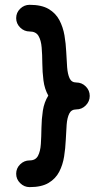

<svg xmlns="http://www.w3.org/2000/svg" viewBox="-20 -764 391 794"><path d="M351.1 -367.2Q351.1 -344.7 334.7 -328.1Q318.4 -311.5 295.4 -311.5Q274.9 -311.5 266.4 -294.2Q257.8 -276.9 255.6 -248Q253.4 -219.2 252 -185.1Q250.5 -150.9 245.1 -116.7Q239.7 -82.5 224.9 -53.7Q210 -24.9 180.9 -7.6Q151.9 9.8 102.5 9.8Q80.1 9.8 63.5 -6.6Q46.9 -22.9 46.9 -45.4Q46.9 -68.4 63.5 -84.5Q80.1 -100.6 102.5 -100.6Q127 -100.6 137 -119.4Q147 -138.2 148.9 -168.5Q150.9 -198.7 151.4 -234.9Q151.9 -271 157.2 -306.2Q162.6 -341.3 179.7 -368.7Q164.1 -396.5 159.7 -431.4Q155.3 -466.3 155 -502Q154.8 -537.6 152.3 -567.4Q149.9 -597.2 139.2 -615.5Q128.4 -633.8 102.5 -633.8Q80.1 -633.8 63.5 -650.1Q46.9 -666.5 46.9 -689Q46.9 -711.9 63.5 -728Q80.1 -744.1 102.5 -744.1Q151.9 -744.1 181.2 -726.8Q210.4 -709.5 225.6 -680.7Q240.7 -651.9 246.6 -617.7Q252.4 -583.5 253.9 -549.3Q255.4 -515.1 257.6 -486.3Q259.8 -457.5 267.8 -440.2Q275.9 -422.9 295.4 -422.9Q318.4 -422.9 334.7 -406.5Q351.1 -390.1 351.1 -367.2Z"/></svg>

Font: Mikhak-DS2-FD SemiBold
Style: Regular
Weight: 600
Designer: Amin Abedi
Version: Version 3.2